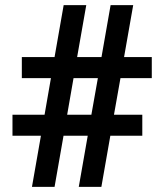

<svg xmlns="http://www.w3.org/2000/svg" viewBox="-20 -731 632 751"><path d="M105 0 140.1 -200.2H28.8V-282.2H154.3L179.2 -425.3H65.4V-507.8H193.4L229 -710.9H317.4L281.7 -507.8H377L412.6 -710.9H501L465.3 -507.8H573.7V-425.3H451.2L425.8 -282.2H536.6V-200.2H411.6L376.5 0H288.1L323.2 -200.2H228.5L193.4 0ZM242.7 -282.2H337.4L362.8 -425.3H267.6Z"/></svg>

Font: Vazirmatn RD
Style: Bold
Weight: 700
Designer: Saber Rastikerdar
Foundry: Saber Rastikerdar
Version: Version 32.102